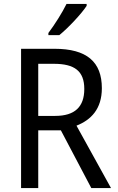

<svg xmlns="http://www.w3.org/2000/svg" viewBox="-20 -964 603 984"><path d="M424 -934V-944H321C299 -899 261 -839 228 -795V-784H284C329 -820 399 -895 424 -934ZM259 -714H88V0H176V-296H292L448 0H549L372 -320C446 -349 502 -405 502 -512C502 -647 425 -714 259 -714ZM256 -637C362 -637 412 -600 412 -508C412 -417 364 -370 263 -370H176V-637Z"/></svg>

Font: Noto Sans Devanagari UI SemiCondensed
Style: Regular
Weight: 400
Width: 4
Designer: Jelle Bosma - Monotype Design Team
Foundry: Monotype Imaging Inc.
Version: Version 2.004